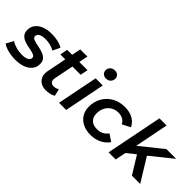

<svg xmlns="http://www.w3.org/2000/svg" viewBox="48 -1570 2374 2374"><g transform="rotate(45 1235.5 -382.5)"><path d="M211 7Q141 7 80 -9.5Q19 -26 -14 -51L38 -147Q70 -124 120 -109.5Q170 -95 224 -95Q286 -95 315.5 -112Q345 -129 345 -159Q345 -181 324 -192Q303 -203 270 -210Q237 -217 200.5 -224.5Q164 -232 131 -246.5Q98 -261 77 -288Q56 -315 56 -360Q56 -416 88 -456.5Q120 -497 177 -518.5Q234 -540 310 -540Q364 -540 416 -528Q468 -516 502 -494L456 -398Q421 -420 379 -429.5Q337 -439 298 -439Q237 -439 207.5 -420.5Q178 -402 178 -374Q178 -351 199 -339.5Q220 -328 253 -321Q286 -314 323 -306Q360 -298 392.5 -284Q425 -270 446 -244Q467 -218 467 -173Q467 -115 434 -75Q401 -35 343.5 -14Q286 7 211 7Z M744 7Q692 7 654.5 -15.5Q617 -38 600.5 -79.5Q584 -121 595 -178L646 -434H560L579 -534H666L690 -652H815L791 -534H935L915 -434H771L720 -179Q713 -142 727.5 -119Q742 -96 781 -96Q818 -96 851 -117L873 -25Q845 -7 811 0Q777 7 744 7Z M971 0 1077 -534H1202L1096 0ZM1167 -622Q1134 -622 1113.5 -642.5Q1093 -663 1093 -692Q1093 -725 1116.5 -748.5Q1140 -772 1177 -772Q1211 -772 1232 -752.5Q1253 -733 1253 -705Q1253 -668 1229.5 -645Q1206 -622 1167 -622Z M1527 7Q1447 7 1388 -22.5Q1329 -52 1297 -104.5Q1265 -157 1265 -228Q1265 -318 1306 -388.5Q1347 -459 1419 -499.5Q1491 -540 1585 -540Q1750 -540 1815 -415L1708 -360Q1671 -434 1575 -434Q1522 -434 1480.5 -408.5Q1439 -383 1415 -338Q1391 -293 1391 -234Q1391 -172 1428 -136Q1465 -100 1533 -100Q1577 -100 1615 -118Q1653 -136 1679 -174L1771 -112Q1733 -56 1668.5 -24.5Q1604 7 1527 7Z M1837 0 1985 -742H2110L2022 -299L2315 -534H2485L2202 -306L2390 0H2245L2103 -231L1990 -141L1962 0Z"/></g></svg>

Font: Montserrat SemiBold
Style: Italic
Weight: 600
Italic angle: -11.3°
Designer: Julieta Ulanovsky
Foundry: Julieta Ulanovsky
Version: Version 9.000; ttfautohint (v1.8.4.7-5d5b)